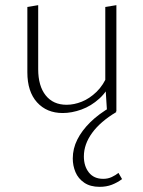

<svg xmlns="http://www.w3.org/2000/svg" viewBox="-20 -434 556 744"><path d="M223 4Q161 4 123.5 -37.5Q86 -79 86 -154V-407L128 -414V-166Q128 -101 157 -64.5Q186 -28 238 -28Q267 -28 297 -40Q327 -52 354 -78Q381 -104 398 -146L416 -127Q397 -81 365 -52Q333 -23 295.5 -9.5Q258 4 223 4ZM395 3 388 -108V-407L431 -414V-3ZM366 290Q330 290 306.5 274Q283 258 272.5 233Q262 208 262 180Q262 142 279.5 107Q297 72 330 39.5Q363 7 412 -21L431 0Q369 37 337 81Q305 125 305 172Q305 210 324.5 234.5Q344 259 380 259Q398 259 413 252Q428 245 439 236L453 260Q434 274 413 282Q392 290 366 290Z"/></svg>

Font: Ysabeau Office ExtraLight
Style: Regular
Weight: 250
Designer: Christian Thalmann (Catharsis Fonts)
Version: Version 2.001;gftools[0.9.30]; featfreeze: tnum,lnum,ss02